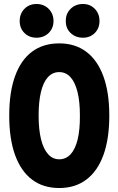

<svg xmlns="http://www.w3.org/2000/svg" viewBox="-20 -948 602 976"><path d="M281.2 7.8Q199.7 7.8 143.1 -34.9Q86.4 -77.6 56.6 -159.9Q26.9 -242.2 26.9 -360.4Q26.9 -478.5 56.4 -560.5Q85.9 -642.6 142.6 -685.1Q199.2 -727.5 281.2 -727.5Q361.8 -727.5 418.7 -684.8Q475.6 -642.1 505.6 -560.1Q535.6 -478 535.6 -360.4Q535.6 -242.7 505.9 -160.4Q476.1 -78.1 419.2 -35.2Q362.3 7.8 281.2 7.8ZM281.2 -138.2Q315.4 -138.2 339.1 -164.1Q362.8 -189.9 374.8 -239.5Q386.7 -289.1 386.2 -360.4Q386.2 -432.1 373.8 -481.4Q361.3 -530.8 337.9 -556.2Q314.5 -581.5 281.2 -581.5Q247.1 -581.5 223.6 -555.9Q200.2 -530.3 188.2 -480.7Q176.3 -431.2 176.3 -360.4Q176.3 -289.1 188.7 -239.5Q201.2 -189.9 224.6 -164.1Q248 -138.2 281.2 -138.2ZM401.9 -756.3Q363.8 -756.3 338.9 -780.3Q314 -804.2 314.5 -841.3Q314 -878.4 338.9 -903.1Q363.8 -927.7 401.9 -927.7Q438 -927.7 461.9 -903.1Q485.8 -878.4 485.8 -841.3Q485.8 -804.2 461.9 -780.3Q438 -756.3 401.9 -756.3ZM165.5 -756.3Q128.4 -756.3 104.2 -780.3Q80.1 -804.2 80.1 -841.3Q80.1 -878.4 104.2 -903.1Q128.4 -927.7 165.5 -927.7Q202.6 -927.7 227.3 -903.1Q252 -878.4 252 -841.3Q252 -804.2 227.3 -780.3Q202.6 -756.3 165.5 -756.3Z"/></svg>

Font: Reddit Mono ExtraBold
Style: Regular
Weight: 800
Monospace: yes
Designer: Stephen Hutchings
Foundry: Reddit
Version: Version 1.014